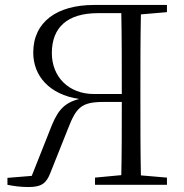

<svg xmlns="http://www.w3.org/2000/svg" viewBox="-20 -745 743 774"><path d="M363 0H653V-29L548 -38C546 -136 546 -235 546 -335V-390C546 -490 546 -590 548 -687L653 -696V-725H359C210 -725 114 -657 114 -533C114 -439 179 -364 299 -346C230 -328 208 -291 179 -215L108 -36L10 -28V0C35 5 62 9 96 9C150 9 168 -9 183 -48L254 -226C287 -311 307 -334 397 -334H471C471 -230 471 -134 469 -39L363 -29ZM471 -366H359C256 -366 189 -436 189 -531C189 -635 252 -692 375 -692H469C471 -594 471 -493 471 -366Z"/></svg>

Font: Noto Serif JP Light
Style: Regular
Weight: 300
Designer: Ryoko NISHIZUKA 西塚涼子 (kana & ideographs); Frank Grießhammer (Latin, Greek & Cyrillic); Wenlong ZHANG 张文龙 (bopomofo); San
Foundry: Adobe
Version: Version 2.001;hotconv 1.1.0;makeotfexe 2.6.0